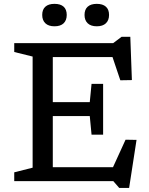

<svg xmlns="http://www.w3.org/2000/svg" viewBox="-20 -916 753 971"><path d="M501.5 -492V-363.5V-235H443L434 -329H187.5V-399.5H434L443 -492ZM647 -511 588.5 -510 537.5 -661.5 574 -627.5H187.5V-698H552.5L595 -730H639ZM535.5 -35.5 615 -209.5 670.5 -208.5 633 34.5H583L553 0H187.5V-70.5H567ZM52 0V-44.5L145 -68V-630L52 -653V-698H247V0ZM255.5 -783Q225.5 -783 209.5 -798.2Q193.5 -813.5 193.5 -840.5Q193.5 -868 209.5 -882.2Q225.5 -896.5 255.5 -896.5Q286 -896.5 301.8 -882.2Q317.5 -868 317.5 -840.5Q317.5 -813.5 301.8 -798.2Q286 -783 255.5 -783ZM469.5 -783Q439.5 -783 423.5 -798.2Q407.5 -813.5 407.5 -840.5Q407.5 -868 423.5 -882.2Q439.5 -896.5 469.5 -896.5Q499.5 -896.5 515.5 -882.2Q531.5 -868 531.5 -840.5Q531.5 -813.5 515.5 -798.2Q499.5 -783 469.5 -783Z"/></svg>

Font: Newsreader 9pt
Style: Regular
Weight: 400
Designer: Hugues Gentile
Foundry: Production Type
Version: Version 1.003